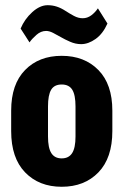

<svg xmlns="http://www.w3.org/2000/svg" viewBox="-20 -714 480 746"><path d="M23.4 -204.6Q23.4 -100.1 77.6 -44.2Q131.8 11.7 219.7 11.7Q308.1 11.7 362.3 -44.2Q416.5 -100.1 416.5 -204.6V-284.2Q416.5 -386.7 362.3 -441.9Q308.1 -497.1 219.7 -497.1Q131.3 -497.1 77.4 -441.9Q23.4 -386.7 23.4 -284.2ZM166.5 -300.3Q166.5 -344.7 178.7 -365.2Q190.9 -385.7 219.7 -385.7Q248 -385.7 260.7 -365.5Q273.4 -345.2 273.4 -300.3V-183.6Q273.4 -139.6 260.3 -119.1Q247.1 -98.6 219.7 -98.6Q192.4 -98.6 179.4 -119.1Q166.5 -139.6 166.5 -183.6ZM60.1 -603 94.7 -549.3Q103.5 -562.5 121.1 -578.1Q138.7 -593.8 159.2 -593.8Q171.4 -593.8 186.3 -586.2Q201.2 -578.6 217.3 -569.3Q231.4 -561 252.4 -551.8Q273.4 -542.5 295.4 -542.5Q323.2 -542.5 351.6 -562.7Q379.9 -583 397.5 -622.6L360.4 -681.6Q349.6 -665.5 334.5 -654.3Q319.3 -643.1 301.3 -643.1Q284.2 -643.1 267.1 -652.3Q250 -661.6 234.9 -671.4Q217.8 -682.6 200.9 -688.2Q184.1 -693.8 165 -693.8Q135.3 -693.8 105.5 -667Q75.7 -640.1 60.1 -603Z"/></svg>

Font: Roboto Flex
Style: wght 700 wdth 25 opsz 34 GRAD 0.00 slnt 0.00 XTRA 468 XOPQ 96 YOPQ 79 YTLC 514 YTUC 712 YTAS 750 YTDE -203.00 YTFI 738
Weight: 700
Width: 1
Designer: Berlow after Robertson
Foundry: Google
Version: Version 3.100